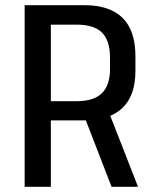

<svg xmlns="http://www.w3.org/2000/svg" viewBox="-20 -720 590 740"><path d="M75 -700H305Q403 -700 452.5 -651Q502 -602 502 -503V-447Q502 -352 452 -304Q402 -256 305 -256H171V-330H276Q341 -330 372.5 -360.5Q404 -391 404 -454V-497Q404 -564 373 -594.5Q342 -625 276 -625H153L176 -654V0H75ZM302 -279H403L512 0H410Z"/></svg>

Font: Pathway Extreme SemiCondensed Medium
Style: Regular
Weight: 500
Width: 4
Version: Version 1.001;gftools[0.9.26]